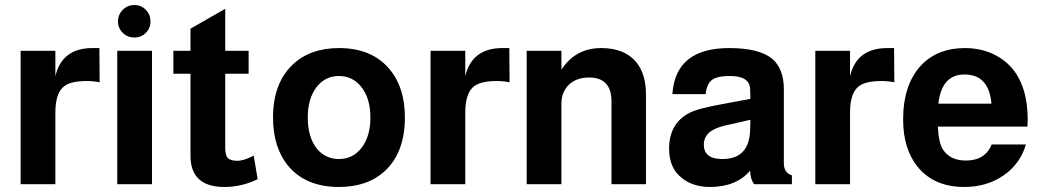

<svg xmlns="http://www.w3.org/2000/svg" viewBox="-20 -732 4139 763"><path d="M62 -530H200V-429Q226 -541 348 -541Q367 -541 375 -541L376 -405Q351 -410 324 -410Q256 -410 230 -385Q200 -357 200 -284V0H62Z M584 -530V0H446V-530ZM514 -712Q541 -712 559.5 -693Q578 -674 578 -647Q578 -620 559.5 -601.5Q541 -583 514 -583Q487 -583 468 -601.5Q449 -620 449 -647Q449 -674 468 -693Q487 -712 514 -712Z M968 -530V-439H875V-144Q875 -115 885.5 -104Q896 -93 924 -93Q947 -93 983 -111Q986 -113 988 -114L1004 -20Q941 11 872 11Q737 11 737 -113V-439H669V-530H737V-618L875 -697V-530Z M1327 -541Q1458 -541 1528 -457Q1589 -385 1589 -265Q1589 -127 1510 -53Q1441 11 1327 11Q1196 11 1126 -72Q1065 -145 1065 -265Q1065 -402 1144 -476Q1213 -541 1327 -541ZM1327 -430Q1271 -430 1237 -384.5Q1203 -339 1203 -265Q1203 -185 1241 -139Q1275 -100 1327 -100Q1383 -100 1417.5 -145.5Q1452 -191 1452 -265Q1452 -344 1413 -390Q1379 -430 1327 -430Z M1691 -530H1829V-429Q1855 -541 1977 -541Q1996 -541 2004 -541L2005 -405Q1980 -410 1953 -410Q1885 -410 1859 -385Q1829 -357 1829 -284V0H1691Z M2073 -530H2211V-455Q2267 -541 2369 -541Q2460 -541 2507 -487Q2547 -439 2547 -357V0H2410V-329Q2410 -424 2321 -424Q2271 -424 2241 -395.5Q2211 -367 2211 -320V0H2073Z M3127 -35V0H2977Q2962 -19 2961 -54Q2906 11 2801 11Q2724 11 2677 -36Q2639 -74 2639 -141Q2639 -241 2719 -283Q2753 -301 2854 -319L2962 -339L2961 -377Q2960 -430 2881 -430Q2830 -430 2809.5 -414.5Q2789 -399 2784 -358H2652Q2664 -541 2878 -541Q2996 -541 3048 -499Q3095 -459 3095 -378V-82Q3095 -46 3127 -35ZM2962 -256 2861 -233Q2818 -223 2797 -204Q2777 -185 2777 -157Q2777 -100 2851 -100Q2958 -100 2961 -217Z M3220 -530H3358V-429Q3384 -541 3506 -541Q3525 -541 3533 -541L3534 -405Q3509 -410 3482 -410Q3414 -410 3388 -385Q3358 -357 3358 -284V0H3220Z M4063 -229H3707Q3710 -165 3727 -138Q3756 -94 3818 -94Q3895 -94 3921 -158H4057Q4034 -80 3967.5 -34.5Q3901 11 3812 11Q3691 11 3626 -70Q3569 -141 3569 -257Q3569 -398 3643 -475Q3708 -541 3814 -541Q3895 -541 3956 -501Q4017 -461 4043 -389Q4064 -333 4064 -254Q4064 -244 4063 -229ZM3920 -320Q3910 -436 3813 -436Q3722 -436 3709 -320Z"/></svg>

Font: Almarai Bold
Style: Regular
Weight: 700
Designer: Boutros International 2019
Foundry: Created by Boutros International 2019
Version: Version 1.10